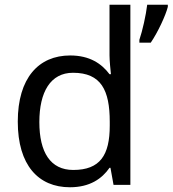

<svg xmlns="http://www.w3.org/2000/svg" viewBox="-20 -780 728 810"><path d="M275 10C359 10 410 -26 442 -72H446L459 0H530V-760H442V-546C442 -526 446 -484 448 -467H442C409 -511 359 -546 276 -546C143 -546 55 -451 55 -267C55 -83 142 10 275 10ZM688 -751V-760H601C596 -717 581 -650 568 -612V-600H616C646 -644 679 -715 688 -751ZM289 -63C193 -63 146 -137 146 -265C146 -392 193 -473 288 -473C407 -473 443 -399 443 -266V-250C443 -125 402 -63 289 -63Z"/></svg>

Font: Noto Sans Math
Style: Regular
Weight: 400
Designer: Monotype Design Team, Delve Withrington, Jeff Kellem
Foundry: Monotype Imaging Inc., Delve Fonts LLC
Version: Version 3.000